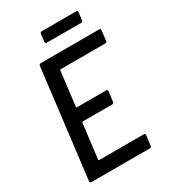

<svg xmlns="http://www.w3.org/2000/svg" viewBox="-205 -948 926 1047"><g transform="rotate(-30 258.0 -424.0)"><path d="M448 -848H231C225 -848 221 -844 220 -838L214 -790C214 -784 217 -780 223 -780H440C446 -780 450 -784 451 -790L457 -838C458 -844 454 -848 448 -848ZM509 -627 516 -690C517 -696 514 -700 508 -700H139C133 -700 129 -696 128 -690L45 -10C44 -4 48 0 53 0H422C428 0 432 -4 433 -10L441 -73C441 -79 438 -83 432 -83H151C149 -83 147 -85 147 -87L174 -306C175 -308 177 -310 179 -310H364C370 -310 374 -314 375 -320L383 -383C383 -389 380 -393 374 -393H189C187 -393 185 -395 186 -397L212 -613C212 -615 214 -617 216 -617H498C504 -617 508 -621 509 -627Z"/></g></svg>

Font: Barlow Semi Condensed Medium
Style: Italic
Weight: 500
Width: 4
Italic angle: -7°
Designer: Jeremy Tribby
Foundry: Tribby Type
Version: Version 1.422;hotconv 1.0.109;makeotfexe 2.5.65596